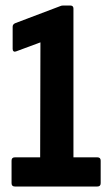

<svg xmlns="http://www.w3.org/2000/svg" viewBox="-20 -678 394 698"><path d="M34 0Q22 0 22 -12V-94Q22 -106 34 -106H126L127 -524L38 -491Q33 -489 29.5 -491.5Q26 -494 26 -500V-581Q26 -590 36 -594L197 -655Q203 -658 210 -658H235Q247 -658 247 -647V-106H334Q346 -106 346 -94V-12Q346 0 334 0Z"/></svg>

Font: Sofia Sans Extra Condensed ExtraBold
Style: Regular
Weight: 800
Designer: Botio Nikoltchev, Ani Petrova
Foundry: lettersoup
Version: Version 4.101; ttfautohint (v1.8.4.7-5d5b)